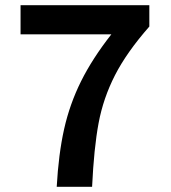

<svg xmlns="http://www.w3.org/2000/svg" viewBox="-20 -718 657 738"><path d="M408 -586H59V-698H554V-616Q467 -517 422 -429Q377 -341 359 -245Q341 -149 334 0H198Q205 -126 226.5 -222Q248 -318 291.5 -405.5Q335 -493 408 -586Z"/></svg>

Font: Nebula Sans Semibold
Style: Regular
Weight: 600
Designer: Paul D. Hunt for Adobe (as Source Sans)
Foundry: Nebula Entertainment & Broadcasting LLC
Version: Version 1.010